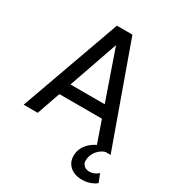

<svg xmlns="http://www.w3.org/2000/svg" viewBox="-226 -878 1136 1243"><g transform="rotate(30 342.5 -256.5)"><path d="M11 0 278 -745H394L661 0H556L495 -175H177L116 0ZM208 -265H464L336 -633ZM580 232Q523 232 489.5 202Q456 172 456 125Q456 70 494.5 29.5Q533 -11 593 -26H624V0Q593 7 566 38.5Q539 70 539 114Q539 134 554.5 148.5Q570 163 594 163Q631 163 661 136L685 197Q666 213 638.5 222.5Q611 232 580 232Z"/></g></svg>

Font: Pitagon Sans Text Medium
Style: Regular
Weight: 500
Designer: Travis Tran
Foundry: Pitagon
Version: Version 1.000; ttfautohint (v1.8.4.7-5d5b);gftools[0.9.26]